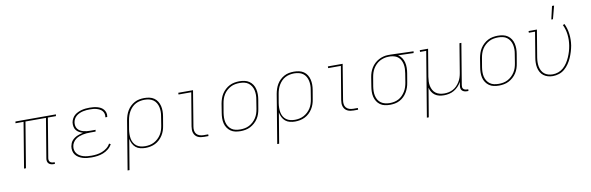

<svg xmlns="http://www.w3.org/2000/svg" viewBox="-59 -1307 6417 2085"><g transform="rotate(-10 3150.0 -264.5)"><path d="M434 8Q418 8 404 3.5Q390 -1 380 -11.5Q370 -22 367.5 -37.5Q365 -53 368 -68L440 -501H214L131 0H110L193 -501H104L107 -520H553L550 -501H461L389 -68Q387 -57 388.5 -45.5Q390 -34 397 -26Q404 -18 415 -14.5Q426 -11 438 -11H450L449 8Z M857 8Q831 8 806 5.5Q781 3 758 -4Q735 -11 714 -23.5Q693 -36 678.5 -55Q664 -74 659 -98.5Q654 -123 658 -149Q661 -165 667.5 -181.5Q674 -198 686 -211.5Q698 -225 712.5 -235Q727 -245 743 -252Q759 -259 775 -263.5Q791 -268 808 -272Q787 -278 767 -289Q747 -300 734 -317Q721 -334 717 -357Q713 -380 716 -403Q720 -424 731 -444.5Q742 -465 759 -479.5Q776 -494 797 -503.5Q818 -513 839 -518.5Q860 -524 881.5 -526Q903 -528 924 -528Q946 -528 967 -526Q988 -524 1008.5 -518.5Q1029 -513 1046.5 -503.5Q1064 -494 1077 -478.5Q1090 -463 1096 -443Q1102 -423 1098 -401L1097 -395H1076L1077 -400Q1080 -419 1075 -436.5Q1070 -454 1058.5 -467Q1047 -480 1031 -488Q1015 -496 997.5 -501Q980 -506 961.5 -507.5Q943 -509 924 -509Q906 -509 886.5 -507.5Q867 -506 848 -501.5Q829 -497 810.5 -489Q792 -481 776 -468Q760 -455 750 -437Q740 -419 737 -400Q734 -380 737.5 -361Q741 -342 752 -327.5Q763 -313 779 -303.5Q795 -294 813.5 -289Q832 -284 851 -282Q870 -280 890 -280H948L945 -261H887Q866 -261 845 -259.5Q824 -258 803.5 -253.5Q783 -249 762 -241Q741 -233 723.5 -219.5Q706 -206 694 -186.5Q682 -167 679 -146Q675 -124 680 -102.5Q685 -81 698.5 -64.5Q712 -48 730 -37.5Q748 -27 769 -21Q790 -15 812.5 -13Q835 -11 858 -11Q887 -11 916 -15Q945 -19 973.5 -30Q1002 -41 1027 -60.5Q1052 -80 1066 -107L1083 -98Q1068 -69 1041 -47Q1014 -25 983 -13Q952 -1 920 3.5Q888 8 857 8Z M1214 215 1303 -323Q1308 -350 1316.5 -376Q1325 -402 1339.5 -426.5Q1354 -451 1375 -471Q1396 -491 1421 -504.5Q1446 -518 1473.5 -523Q1501 -528 1527 -528Q1557 -528 1585 -522Q1613 -516 1635.5 -500.5Q1658 -485 1672.5 -461.5Q1687 -438 1693.5 -411Q1700 -384 1700 -355Q1700 -326 1695 -297L1678 -197Q1674 -170 1665 -143.5Q1656 -117 1640.5 -92.5Q1625 -68 1603.5 -48Q1582 -28 1556.5 -15.5Q1531 -3 1503.5 2.5Q1476 8 1449 8Q1419 8 1391 1Q1363 -6 1342 -23.5Q1321 -41 1308.5 -66.5Q1296 -92 1291 -120L1235 215ZM1449 -11Q1474 -11 1499 -16Q1524 -21 1547 -33Q1570 -45 1590 -63.5Q1610 -82 1624 -104Q1638 -126 1646 -150.5Q1654 -175 1658 -200L1674 -300Q1679 -326 1679 -352Q1679 -378 1673.5 -402.5Q1668 -427 1655.5 -448Q1643 -469 1623.5 -483Q1604 -497 1579 -503Q1554 -509 1527 -509Q1503 -509 1478 -504Q1453 -499 1430 -487Q1407 -475 1388.5 -456Q1370 -437 1357 -415Q1344 -393 1336 -368.5Q1328 -344 1324 -320L1307 -221Q1303 -195 1302.5 -169.5Q1302 -144 1306.5 -119.5Q1311 -95 1323 -73.5Q1335 -52 1354.5 -37.5Q1374 -23 1398.5 -17Q1423 -11 1449 -11Z M2094 0Q2076 0 2058.5 -3Q2041 -6 2025.5 -14Q2010 -22 1999.5 -35Q1989 -48 1983.5 -64.5Q1978 -81 1978 -99Q1978 -117 1981 -136L2042 -501H1902V-520H2065L2001 -132Q1997 -110 1999.5 -87.5Q2002 -65 2015.5 -49Q2029 -33 2050 -26Q2071 -19 2094 -19H2144V0Z M2497 8Q2467 8 2439 2Q2411 -4 2389 -19.5Q2367 -35 2351.5 -58Q2336 -81 2329.5 -108.5Q2323 -136 2323.5 -165Q2324 -194 2329 -223L2345 -323Q2350 -350 2359 -377Q2368 -404 2383.5 -428Q2399 -452 2421 -472Q2443 -492 2468.5 -505Q2494 -518 2522 -523Q2550 -528 2576 -528Q2606 -528 2634 -522Q2662 -516 2684.5 -500.5Q2707 -485 2722 -462Q2737 -439 2743.5 -411.5Q2750 -384 2750 -355Q2750 -326 2745 -297L2728 -197Q2724 -170 2715 -143Q2706 -116 2690.5 -92Q2675 -68 2652.5 -48Q2630 -28 2604.5 -15Q2579 -2 2551 3Q2523 8 2497 8ZM2498 -11Q2522 -11 2547 -15.5Q2572 -20 2595.5 -32Q2619 -44 2639 -62.5Q2659 -81 2673.5 -103.5Q2688 -126 2696 -150.5Q2704 -175 2708 -200L2724 -300Q2729 -326 2729 -352Q2729 -378 2723.5 -402.5Q2718 -427 2705 -448Q2692 -469 2672.5 -483.5Q2653 -498 2628 -503.5Q2603 -509 2576 -509Q2552 -509 2526.5 -504.5Q2501 -500 2478 -488Q2455 -476 2434.5 -457.5Q2414 -439 2400 -416.5Q2386 -394 2378 -369.5Q2370 -345 2366 -320L2349 -220Q2345 -194 2344.5 -168Q2344 -142 2349.5 -117.5Q2355 -93 2368 -72Q2381 -51 2400.5 -36.5Q2420 -22 2445.5 -16.5Q2471 -11 2498 -11Z M2864 215 2953 -323Q2958 -350 2966.5 -376Q2975 -402 2989.5 -426.5Q3004 -451 3025 -471Q3046 -491 3071 -504.5Q3096 -518 3123.5 -523Q3151 -528 3177 -528Q3207 -528 3235 -522Q3263 -516 3285.5 -500.5Q3308 -485 3322.5 -461.5Q3337 -438 3343.5 -411Q3350 -384 3350 -355Q3350 -326 3345 -297L3328 -197Q3324 -170 3315 -143.5Q3306 -117 3290.5 -92.5Q3275 -68 3253.5 -48Q3232 -28 3206.5 -15.5Q3181 -3 3153.5 2.5Q3126 8 3099 8Q3069 8 3041 1Q3013 -6 2992 -23.5Q2971 -41 2958.5 -66.5Q2946 -92 2941 -120L2885 215ZM3099 -11Q3124 -11 3149 -16Q3174 -21 3197 -33Q3220 -45 3240 -63.5Q3260 -82 3274 -104Q3288 -126 3296 -150.5Q3304 -175 3308 -200L3324 -300Q3329 -326 3329 -352Q3329 -378 3323.5 -402.5Q3318 -427 3305.5 -448Q3293 -469 3273.5 -483Q3254 -497 3229 -503Q3204 -509 3177 -509Q3153 -509 3128 -504Q3103 -499 3080 -487Q3057 -475 3038.5 -456Q3020 -437 3007 -415Q2994 -393 2986 -368.5Q2978 -344 2974 -320L2957 -221Q2953 -195 2952.5 -169.5Q2952 -144 2956.5 -119.5Q2961 -95 2973 -73.5Q2985 -52 3004.5 -37.5Q3024 -23 3048.5 -17Q3073 -11 3099 -11Z M3744 0Q3726 0 3708.5 -3Q3691 -6 3675.5 -14Q3660 -22 3649.5 -35Q3639 -48 3633.5 -64.5Q3628 -81 3628 -99Q3628 -117 3631 -136L3692 -501H3552V-520H3715L3651 -132Q3647 -110 3649.5 -87.5Q3652 -65 3665.5 -49Q3679 -33 3700 -26Q3721 -19 3744 -19H3794V0Z M4146 8Q4116 8 4088 2Q4060 -4 4038 -19.5Q4016 -35 4001 -58.5Q3986 -82 3979.5 -109Q3973 -136 3973.5 -165Q3974 -194 3979 -223L3995 -323Q3999 -349 4008 -375Q4017 -401 4032 -425Q4047 -449 4068 -468.5Q4089 -488 4113.5 -501Q4138 -514 4164.5 -521Q4191 -528 4217 -528H4247L4497 -520L4494 -501L4323 -506Q4347 -492 4363 -468Q4379 -444 4386 -416Q4393 -388 4392.5 -357.5Q4392 -327 4387 -297L4370 -197Q4366 -170 4357 -144Q4348 -118 4333.5 -93.5Q4319 -69 4298.5 -49Q4278 -29 4252.5 -15.5Q4227 -2 4199.5 3Q4172 8 4146 8ZM4147 -11Q4171 -11 4195.5 -16Q4220 -21 4243 -33Q4266 -45 4284.5 -64Q4303 -83 4316.5 -105Q4330 -127 4338 -151.5Q4346 -176 4350 -200L4366 -300Q4370 -324 4371 -348.5Q4372 -373 4368 -396Q4364 -419 4354 -440Q4344 -461 4327.5 -476.5Q4311 -492 4289 -499.5Q4267 -507 4242 -509H4215Q4192 -509 4167.5 -502.5Q4143 -496 4121 -484Q4099 -472 4080.5 -453.5Q4062 -435 4048.5 -413Q4035 -391 4027.5 -367.5Q4020 -344 4016 -320L3999 -220Q3995 -194 3994.5 -168Q3994 -142 3999.5 -117.5Q4005 -93 4017.5 -72Q4030 -51 4050 -37Q4070 -23 4095 -17Q4120 -11 4147 -11Z M4514 215 4633 -501H4565V-520H4657L4607 -220Q4603 -194 4602 -168.5Q4601 -143 4606 -119Q4611 -95 4622.5 -73.5Q4634 -52 4653.5 -37.5Q4673 -23 4697.5 -17Q4722 -11 4748 -11Q4772 -11 4796 -16Q4820 -21 4843 -33Q4866 -45 4884.5 -64Q4903 -83 4916.5 -105Q4930 -127 4938 -151Q4946 -175 4950 -199L5003 -520H5024L4949 -68Q4947 -57 4948 -45.5Q4949 -34 4956.5 -26Q4964 -18 4974.5 -14.5Q4985 -11 4997 -11H5010L5009 8H4993Q4977 8 4963 3.5Q4949 -1 4939 -11.5Q4929 -22 4927 -37.5Q4925 -53 4928 -68L4934 -105Q4920 -79 4898.5 -56.5Q4877 -34 4851 -19Q4825 -4 4796.5 2Q4768 8 4741 8Q4713 8 4687.5 2Q4662 -4 4641.5 -18.5Q4621 -33 4607.5 -55Q4594 -77 4588 -102L4535 215Z M5347 8Q5317 8 5289 2Q5261 -4 5239 -19.5Q5217 -35 5201.5 -58Q5186 -81 5179.5 -108.5Q5173 -136 5173.5 -165Q5174 -194 5179 -223L5195 -323Q5200 -350 5209 -377Q5218 -404 5233.5 -428Q5249 -452 5271 -472Q5293 -492 5318.5 -505Q5344 -518 5372 -523Q5400 -528 5426 -528Q5456 -528 5484 -522Q5512 -516 5534.5 -500.5Q5557 -485 5572 -462Q5587 -439 5593.5 -411.5Q5600 -384 5600 -355Q5600 -326 5595 -297L5578 -197Q5574 -170 5565 -143Q5556 -116 5540.5 -92Q5525 -68 5502.5 -48Q5480 -28 5454.5 -15Q5429 -2 5401 3Q5373 8 5347 8ZM5348 -11Q5372 -11 5397 -15.5Q5422 -20 5445.5 -32Q5469 -44 5489 -62.5Q5509 -81 5523.5 -103.5Q5538 -126 5546 -150.5Q5554 -175 5558 -200L5574 -300Q5579 -326 5579 -352Q5579 -378 5573.5 -402.5Q5568 -427 5555 -448Q5542 -469 5522.5 -483.5Q5503 -498 5478 -503.5Q5453 -509 5426 -509Q5402 -509 5376.5 -504.5Q5351 -500 5328 -488Q5305 -476 5284.5 -457.5Q5264 -439 5250 -416.5Q5236 -394 5228 -369.5Q5220 -345 5216 -320L5199 -220Q5195 -194 5194.5 -168Q5194 -142 5199.5 -117.5Q5205 -93 5218 -72Q5231 -51 5250.5 -36.5Q5270 -22 5295.5 -16.5Q5321 -11 5348 -11Z M5941 8Q5913 8 5886.5 0.5Q5860 -7 5839 -23Q5818 -39 5805 -62Q5792 -85 5786.5 -111.5Q5781 -138 5781.5 -166.5Q5782 -195 5787 -223L5833 -501H5765V-520H5857L5807 -220Q5803 -195 5802.5 -169.5Q5802 -144 5806.5 -120.5Q5811 -97 5822 -75.5Q5833 -54 5851 -39.5Q5869 -25 5893 -18Q5917 -11 5943 -11Q5974 -11 6005 -22Q6036 -33 6061 -55.5Q6086 -78 6104.5 -106.5Q6123 -135 6136 -165Q6149 -195 6158 -225.5Q6167 -256 6172 -287Q6182 -348 6175 -408Q6168 -468 6143 -519L6162 -527Q6188 -473 6195.5 -410.5Q6203 -348 6193 -284Q6187 -251 6177 -218Q6167 -185 6153 -153Q6139 -121 6118.5 -91Q6098 -61 6070.5 -37.5Q6043 -14 6009 -3Q5975 8 5941 8ZM6030 -600 6063 -744H6086L6048 -600Z"/></g></svg>

Font: Iosevka Etoile Thin
Style: Italic
Weight: 100
Italic angle: -9°
Designer: Belleve Invis
Foundry: Belleve Invis
Version: Version 22.1.2; ttfautohint (v1.8.4)